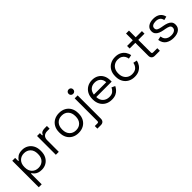

<svg xmlns="http://www.w3.org/2000/svg" viewBox="249 -2006 3528 3528"><g transform="rotate(-45 2013.0 -242.0)"><path d="M160 200H83.5V-488.5H158V-406.8H171.5Q191.5 -444 233.9 -473.2Q276.2 -502.5 353 -502.5Q416.8 -502.5 469.2 -472.2Q521.8 -442 553.1 -385.8Q584.5 -329.5 584.5 -250.8V-237.8Q584.5 -159.8 553.5 -103.1Q522.5 -46.5 470 -16.2Q417.5 14 353 14Q302 14 266.2 0.5Q230.5 -13 208.2 -34.4Q186 -55.8 173.5 -78H160ZM333 -54Q410 -54 458.2 -103.1Q506.5 -152.2 506.5 -240V-248.5Q506.5 -336.2 458.1 -385.4Q409.8 -434.5 333 -434.5Q257 -434.5 208.2 -385.4Q159.5 -336.2 159.5 -248.5V-240Q159.5 -152.2 208.2 -103.1Q257 -54 333 -54Z M804 0H727.5V-488.5H802V-428.8H815.5Q828.8 -461 855.8 -475.8Q882.8 -490.5 928 -490.5H985.8V-420.5H922.2Q869 -420.5 836.5 -390.9Q804 -361.2 804 -298.5Z M1311 14Q1237 14 1180.6 -17.1Q1124.2 -48.2 1092.9 -104.9Q1061.5 -161.5 1061.5 -237.8V-250.8Q1061.5 -327 1092.9 -383.6Q1124.2 -440.2 1180.6 -471.4Q1237 -502.5 1311 -502.5Q1385 -502.5 1441.4 -471.4Q1497.8 -440.2 1529.1 -383.6Q1560.5 -327 1560.5 -250.8V-237.8Q1560.5 -161.5 1529.1 -104.9Q1497.8 -48.2 1441.4 -17.1Q1385 14 1311 14ZM1311 -54.5Q1390 -54.5 1437 -104.8Q1484 -155 1484 -240V-248.5Q1484 -333.5 1437.1 -383.8Q1390.2 -434 1311 -434Q1232.8 -434 1185.4 -383.8Q1138 -333.5 1138 -248.5V-240Q1138 -155 1185.4 -104.8Q1232.8 -54.5 1311 -54.5Z M1696 200H1607V132.5H1676Q1705.5 132.5 1705.5 102.5V-488.5H1782V115Q1782 154.8 1759.9 177.4Q1737.8 200 1696 200ZM1743.8 -566Q1718.8 -566 1701.6 -582.8Q1684.5 -599.5 1684.5 -625Q1684.5 -651.2 1701.6 -667.6Q1718.8 -684 1743.8 -684Q1769.8 -684 1786.4 -667.6Q1803 -651.2 1803 -625Q1803 -599.5 1786.4 -582.8Q1769.8 -566 1743.8 -566Z M2174 14Q2099.2 14 2043.5 -17.5Q1987.8 -49 1956.6 -106.1Q1925.5 -163.2 1925.5 -238.2V-250.2Q1925.5 -326 1956.5 -382.8Q1987.5 -439.5 2042.4 -471Q2097.2 -502.5 2168.2 -502.5Q2237.5 -502.5 2290.4 -473Q2343.2 -443.5 2373.2 -389Q2403.2 -334.5 2403.2 -260V-225.2H2002.5Q2005.2 -144.2 2053.6 -99.1Q2102 -54 2175 -54Q2239.2 -54 2273.6 -83Q2308 -112 2326.2 -152.8L2392.5 -121.2Q2377.8 -90 2351.2 -58.8Q2324.8 -27.5 2282.2 -6.8Q2239.8 14 2174 14ZM2003.5 -287.8H2325.5Q2321.5 -357.8 2278.6 -396.1Q2235.8 -434.5 2168 -434.5Q2100.5 -434.5 2057 -396.1Q2013.5 -357.8 2003.5 -287.8Z M2767.2 14Q2696 14 2639.8 -16.4Q2583.5 -46.8 2551 -103.8Q2518.5 -160.8 2518.5 -238.8V-249.8Q2518.5 -328.5 2551 -385.1Q2583.5 -441.8 2639.8 -472.1Q2696 -502.5 2767.2 -502.5Q2837.5 -502.5 2886.6 -476.4Q2935.8 -450.2 2964.2 -407.5Q2992.8 -364.8 3000.5 -315.8L2925.8 -300.2Q2921 -337 2902.5 -367.4Q2884 -397.8 2850.6 -415.9Q2817.2 -434 2768 -434Q2718.8 -434 2679.6 -411.5Q2640.5 -389 2617.8 -347.5Q2595 -306 2595 -248.5V-240Q2595 -182.5 2617.8 -141Q2640.5 -99.5 2679.6 -77Q2718.8 -54.5 2768 -54.5Q2842.2 -54.5 2881.1 -93Q2920 -131.5 2929.5 -188.5L3004.2 -172.2Q2994.2 -123.8 2965 -81Q2935.8 -38.2 2886.6 -12.1Q2837.5 14 2767.2 14Z M3430.5 0H3301Q3259.5 0 3237.2 -22.6Q3215 -45.2 3215 -85V-422H3067V-488.5H3215V-663.5H3291.5V-488.5H3453V-422H3291.5V-96.5Q3291.5 -66.5 3321 -66.5H3430.5Z M3778.8 14Q3688.5 14 3626.1 -28Q3563.8 -70 3550 -162.2L3623.2 -178Q3631 -129.5 3653.5 -101.6Q3676 -73.8 3708.8 -61.9Q3741.5 -50 3778.8 -50Q3834.8 -50 3867.4 -72.2Q3900 -94.5 3900 -132.5Q3900 -171.2 3869.1 -187.1Q3838.2 -203 3784.5 -212.5L3743 -219.8Q3695.5 -228.2 3657 -245Q3618.5 -261.8 3595.9 -290.5Q3573.2 -319.2 3573.2 -363Q3573.2 -428.8 3623.9 -465.6Q3674.5 -502.5 3758 -502.5Q3841 -502.5 3892.6 -465.1Q3944.2 -427.8 3958.2 -359.5L3887 -341.5Q3877.5 -394.5 3843.2 -416.5Q3809 -438.5 3758 -438.5Q3707.8 -438.5 3678.2 -419.6Q3648.8 -400.8 3648.8 -364.5Q3648.8 -328.5 3676.2 -311.8Q3703.8 -295 3751.2 -286.8L3792.8 -279.5Q3844.2 -271 3885.6 -255.2Q3927 -239.5 3951.2 -210.9Q3975.5 -182.2 3975.5 -134.8Q3975.5 -63.5 3922.4 -24.8Q3869.2 14 3778.8 14Z"/></g></svg>

Font: Space Grotesk Variable Light
Style: Regular
Weight: 300
Designer: Florian Karsten
Foundry: Florian Karsten
Version: Version 2.000